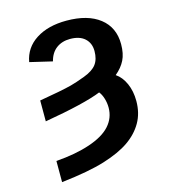

<svg xmlns="http://www.w3.org/2000/svg" viewBox="-111 -627 822 928"><g transform="rotate(-15 300.0 -163.5)"><path d="M400.4 -361.3Q400.4 -400.9 374.5 -424.6Q348.6 -448.2 300.8 -448.2Q260.3 -448.2 231.9 -427Q203.6 -405.8 193.4 -364.7L81.5 -391.1Q93.8 -460.4 154.1 -499.3Q214.4 -538.1 306.6 -538.1Q413.1 -538.1 473.1 -491.2Q533.2 -444.3 533.2 -360.4Q533.2 -312.5 517.3 -280.8Q501.5 -249 469.2 -222.2Q498.5 -202.6 515.9 -163.8Q533.2 -125 533.2 -75.7Q533.2 -15.1 506.6 31.2Q480 77.6 431.4 111.3Q382.8 145 302.7 169.9Q222.7 194.8 85 210.4V104.5Q182.6 97.2 254.6 73Q326.7 48.8 361.1 10.3Q395.5 -28.3 395.5 -79.6Q395.5 -103.5 388.4 -126.2Q381.3 -148.9 370.1 -162.1Q287.1 -128.4 85 -93.8V-198.2Q139.6 -207.5 180.2 -215.3Q220.7 -223.1 247.1 -230Q273.4 -236.8 318.4 -253.7Q363.3 -270.5 381.8 -295.4Q400.4 -320.3 400.4 -361.3Z"/></g></svg>

Font: Cousine
Style: Bold
Weight: 700
Monospace: yes
Designer: Steve Matteson
Foundry: Ascender Corporation
Version: Version 1.20